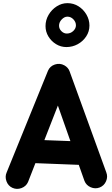

<svg xmlns="http://www.w3.org/2000/svg" viewBox="-20 -1123 712 1221"><path d="M59.6 71.8Q32.2 59.6 21.2 30Q10.3 0.5 22.5 -26.9L285.2 -673.3Q297.9 -702.6 329.3 -712.9Q360.8 -723.1 389.2 -707.5Q414.1 -693.4 422.4 -669.9L655.8 -27.3Q667 1 654.5 29.5Q642.1 58.1 613.8 69.3Q585.4 80.1 556.9 67.9Q528.3 55.7 517.1 27.3L481 -74.7L205.1 -85.4L158.2 34.7Q146 62 116.7 73Q87.4 84 59.6 71.8ZM348.1 -451.7 262.2 -231.9 427.7 -225.6ZM548.8 -960.4Q548.8 -922.9 528.3 -891.6Q507.8 -860.4 474.4 -842Q440.9 -823.7 401.9 -823.7Q366.7 -823.7 336.4 -842.3Q306.2 -860.8 287.8 -891.1Q269.5 -921.4 269.5 -957Q269.5 -995.6 289.1 -1028.8Q308.6 -1062 340.6 -1082.5Q372.6 -1103 408.7 -1103Q447.8 -1103 479.5 -1082.8Q511.2 -1062.5 530 -1029.8Q548.8 -997.1 548.8 -960.4ZM462.9 -961.9Q462.9 -982.9 446.8 -1000Q430.7 -1017.1 408.7 -1017.1Q389.6 -1017.1 372.6 -999.5Q355.5 -981.9 355.5 -959.5Q355.5 -939.9 370.6 -924.8Q385.7 -909.7 404.8 -909.7Q428.7 -909.7 445.8 -925.8Q462.9 -941.9 462.9 -961.9Z"/></svg>

Font: Mikhak-FD ExtraBold
Style: Regular
Weight: 800
Designer: Amin Abedi
Version: Version 3.2